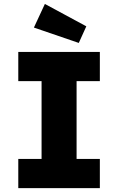

<svg xmlns="http://www.w3.org/2000/svg" viewBox="-20 -967 607 987"><path d="M74 0V-150H193.7V-550H74V-700H493.3V-550H373.7V-150H493.3V0ZM385 -746.3 154.3 -825.3 210.7 -946.7 423.7 -831.7Z"/></svg>

Font: Lexend Medium
Style: Regular
Weight: 500
Designer: Bonnie Shaver-Troup, Thomas Jockin
Foundry: Lexend
Version: Version 1.005